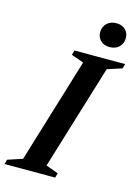

<svg xmlns="http://www.w3.org/2000/svg" viewBox="-153 -945 739 1016"><g transform="rotate(15 216.0 -436.5)"><path d="M238.5 -626.5 170.5 -650.5 178 -676H455.5L448 -650.5L368 -624.5L192.5 -50L260.5 -25.5L253 0H-24.5L-17 -25.5L63.5 -52ZM351.5 -741.5Q321 -741.5 302.5 -759.5Q284 -777.5 284 -805Q284 -834 303.2 -853.5Q322.5 -873 356 -873Q386.5 -873 405 -855Q423.5 -837 423.5 -809.5Q423.5 -781 404.2 -761.2Q385 -741.5 351.5 -741.5Z"/></g></svg>

Font: Newsreader 16pt 16pt SemiBold
Style: Italic
Weight: 600
Italic angle: -17°
Version: Version 1.003